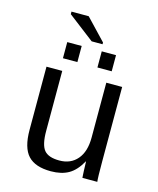

<svg xmlns="http://www.w3.org/2000/svg" viewBox="-125 -938 851 1034"><g transform="rotate(15 300.0 -420.5)"><path d="M178.2 -528.3V-193.4Q178.2 -117.2 202.1 -87.6Q226.1 -58.1 287.6 -58.1Q350.6 -58.1 387.2 -101.1Q423.8 -144 423.8 -222.2V-528.3H512.2V-112.8Q512.2 -20.5 515.1 0H432.1Q431.6 -2.4 431.2 -13.2Q430.7 -23.9 429.9 -37.8Q429.2 -51.8 428.2 -90.3H426.8Q396.5 -35.6 356.7 -12.9Q316.9 9.8 257.8 9.8Q170.9 9.8 130.6 -33.4Q90.3 -76.7 90.3 -176.3V-528.3ZM356.4 -595.2V-685.1H436V-595.2ZM164.1 -595.2V-685.1H244.6V-595.2ZM290 -723.1 143.6 -835.4V-849.6H239.7L350.6 -732.9V-723.1Z"/></g></svg>

Font: Courier New
Style: Regular
Weight: 400
Designer: Steve Matteson
Foundry: Ascender Corporation
Version: Version 2.00.3